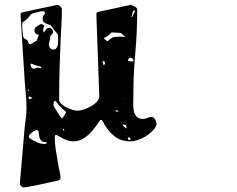

<svg xmlns="http://www.w3.org/2000/svg" viewBox="-20 -589 1040 841"><path d="M463 -110Q463 -111 462 -111V-110ZM525 -156Q524 -157 522 -157Q522 -155 523 -154ZM107 -193 105 -197 102 -194Q102 -190 104 -190ZM257 -26Q256 -24 256 -20.5Q256 -17 260 -17L262 -18Q261 -20 260 -22.5Q259 -25 257 -25ZM499 -102 495 -105Q493 -105 488.5 -105Q484 -105 484 -103Q487 -101 495 -99ZM436 -304Q440 -308 440 -314Q439 -315 438 -317.5Q437 -320 436 -321L431 -322L429 -318L433 -305ZM544 12Q543 12 541.5 14Q540 16 540 18.5Q540 21 542 22.5Q544 24 549 24Q554 23 550.5 17Q547 11 544 11ZM106 -164H105Q105 -154 111 -155Q117 -156 122 -161L107 -167ZM518 -43 520 -38Q526 -33 531 -27H534Q534 -38 532.5 -39.5Q531 -41 522 -44ZM555 -516Q555 -514 558 -514Q560 -518 565 -527Q570 -536 571 -540Q571 -544 570 -544Q562 -544 560.5 -532.5Q559 -521 555 -516ZM544 -321Q549 -321 552.5 -320.5Q556 -320 561 -320Q566 -320 565 -324.5Q564 -329 560 -333Q556 -337 550 -336Q544 -335 540 -325ZM125 -288Q131 -288 136 -290.5Q141 -293 146 -293Q150 -293 153 -291.5Q156 -290 160 -290L161 -292Q162 -294 159.5 -296Q157 -298 155 -298Q145 -300 136 -303Q127 -306 118 -310Q112 -310 114 -302.5Q116 -295 118 -293ZM169 -459Q172 -450 166.5 -444Q161 -438 153 -437Q145 -436 138 -440.5Q131 -445 131 -456Q131 -467 139 -471.5Q147 -476 154 -482Q162 -486 170 -480Q178 -474 170 -467ZM436 -421Q436 -419 442.5 -414Q449 -409 451 -409Q454 -409 456.5 -412Q459 -415 463 -418.5Q467 -422 474 -425Q481 -428 493 -428Q499 -428 513 -428Q527 -428 532 -426Q525 -429 518 -437Q511 -445 504 -445Q496 -445 487 -446Q478 -447 470 -447Q468 -447 459 -438.5Q450 -430 446 -428Q444 -427 439.5 -425Q435 -423 435 -421ZM269 -95Q269 -99 266 -102Q263 -105 260 -107Q249 -115 240 -126Q231 -137 223 -147H221Q217 -147 215.5 -140Q214 -133 214 -130Q214 -127 219 -118Q224 -109 230.5 -99Q237 -89 243 -80Q249 -71 251 -70Q253 -71 260.5 -81.5Q268 -92 268 -95ZM183 34Q165 34 159 25.5Q153 17 151.5 7.5Q150 -2 149.5 -10.5Q149 -19 140 -19Q137 -19 131 -16Q125 -13 119.5 -8.5Q114 -4 110 1Q106 6 106 9Q106 13 111 17Q116 21 122.5 24.5Q129 28 136 31Q143 34 146 36Q147 37 153.5 38.5Q160 40 167 41Q174 42 179.5 41Q185 40 185 35ZM233 -436Q233 -440 223 -451Q213 -462 210 -468Q206 -477 199 -479.5Q192 -482 185 -484.5Q178 -487 172.5 -491.5Q167 -496 167 -509Q167 -518 172 -522.5Q177 -527 177 -531Q177 -540 167 -540Q161 -540 144.5 -536Q128 -532 121 -530Q117 -529 107.5 -516Q98 -503 84 -495Q77 -491 77 -485Q77 -471 78 -458Q79 -445 81 -431Q82 -425 84.5 -422.5Q87 -420 91 -418Q95 -416 98.5 -413.5Q102 -411 104 -404Q106 -397 109.5 -396Q113 -395 116.5 -396.5Q120 -398 124.5 -401Q129 -404 133 -406Q140 -409 142 -414.5Q144 -420 146 -426Q148 -432 151.5 -437.5Q155 -443 166 -446Q173 -448 176 -451.5Q179 -455 181 -458.5Q183 -462 186 -464.5Q189 -467 195 -467Q202 -467 207 -462Q212 -457 212 -450Q212 -440 206 -437Q200 -434 200 -426Q200 -417 197 -409Q194 -401 194 -393Q194 -387 199.5 -379.5Q205 -372 212 -372Q223 -372 228 -379.5Q233 -387 234 -397.5Q235 -408 234.5 -419Q234 -430 234 -437ZM559 -569 557 -564Q564 -565 572.5 -559Q581 -553 581 -546Q581 -450 572.5 -355.5Q564 -261 564 -165Q564 -152 563.5 -135.5Q563 -119 566 -104Q569 -89 578 -78.5Q587 -68 606 -68Q617 -68 626 -72.5Q635 -77 646 -77Q650 -77 654 -73Q658 -69 661 -63Q664 -57 665 -51Q666 -45 665 -41Q659 -26 646 -13.5Q633 -1 617 9Q601 19 583 24.5Q565 30 550 30Q508 30 479.5 6.5Q451 -17 433 -52Q431 -55 429 -59.5Q427 -64 422 -64Q418 -64 409 -49.5Q400 -35 385 -17Q370 1 349 15.5Q328 30 300 30Q286 30 274 25.5Q262 21 252.5 16Q243 11 236 6.5Q229 2 226 2Q222 2 221 5.5Q220 9 220 12Q220 44 226 77.5Q232 111 237 143Q239 154 242 166.5Q245 179 245 190Q245 198 237 201Q234 202 222.5 204.5Q211 207 195 210.5Q179 214 160.5 218Q142 222 126 225Q110 228 98 230Q86 232 84 232Q78 232 72 225.5Q66 219 67 213L86 -6Q88 -34 92 -61Q96 -88 96 -116Q96 -151 92.5 -184.5Q89 -218 87 -253L70 -524Q70 -533 78 -535L228 -567Q234 -569 242.5 -562.5Q251 -556 251 -549Q251 -518 249.5 -487.5Q248 -457 246 -426Q243 -357 241 -289.5Q239 -222 239 -153Q239 -143 248.5 -134Q258 -125 271 -118.5Q284 -112 297.5 -108Q311 -104 319 -104Q330 -104 344.5 -108.5Q359 -113 373.5 -120.5Q388 -128 399 -138Q410 -148 414 -159Q414 -160 414.5 -162Q415 -164 415 -165L402 -527Q402 -535 410 -537Z"/></svg>

Font: Genkaimincho
Style: Regular
Weight: 800
Designer: Dr. Ken Lunde (project architect, glyph set definition & overall production); Masataka HATTORI \u670D \u90E8 \u6B63 \u8C
Foundry: Adobe Systems Incorporated
Version: Version 1.00